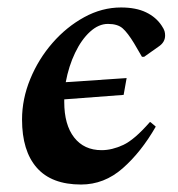

<svg xmlns="http://www.w3.org/2000/svg" viewBox="-20 -484 476 514"><path d="M197 10Q118 10 78.5 -35Q39 -80 39 -164Q39 -219 61 -272.5Q83 -326 120.5 -369Q158 -412 205.5 -438Q253 -464 304 -464Q344 -464 371 -451Q398 -438 413 -415Q419 -406 420.5 -400.5Q422 -395 422 -389Q422 -372 407 -361L366 -332H360L339 -368Q322 -396 308.5 -408Q295 -420 269 -420Q244 -420 221 -399Q198 -378 181 -342.5Q164 -307 156 -264L319 -275L311 -230L152 -218Q152 -215 152 -211Q152 -150 178.5 -116Q205 -82 252 -82Q280 -82 310 -96Q340 -110 381 -157H383L397 -145Q358 -77 308.5 -33.5Q259 10 197 10Z"/></svg>

Font: Spectral SemiBold
Style: Italic
Weight: 600
Italic angle: -10°
Designer: Jean-Baptiste Levee
Foundry: Production Type
Version: Version 2.001